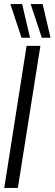

<svg xmlns="http://www.w3.org/2000/svg" viewBox="-20 -926 269 946"><path d="M1 0 111 -700H179L68 0ZM86 -740 31 -906H89L128 -740ZM186 -740 131 -906H190L229 -740Z"/></svg>

Font: Georama Condensed
Style: Italic
Weight: 400
Width: 3
Italic angle: -9°
Designer: Jean-Baptiste Levee
Foundry: Production Type
Version: Version 1.000